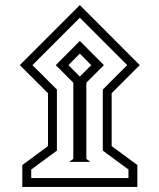

<svg xmlns="http://www.w3.org/2000/svg" viewBox="-20 -659 621 748"><path d="M57.1 -405.3 291 -639.2 524.4 -405.3 415 -295.9V-89.8L515.1 -16.1V69.3H66.9V-16.1L167 -89.8V-295.9ZM106.4 -405.3 201.7 -310.1V-72.3L101.6 1.5V34.7H480.5V1.5L380.4 -72.3V-310.1L475.6 -405.3L291 -589.8ZM249.5 -28.3 265.6 -40V-336.9L197.3 -405.3L291 -499.5L384.8 -405.3L316.4 -336.9V-40L332 -28.3ZM246.6 -405.3 291 -360.8 335.4 -405.3 291 -450.2Z"/></svg>

Font: Vazirmatn UI FD Light
Style: Regular
Weight: 300
Designer: Saber Rastikerdar
Foundry: Saber Rastikerdar
Version: Version 33.003